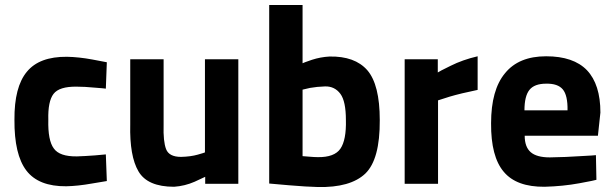

<svg xmlns="http://www.w3.org/2000/svg" viewBox="-20 -738 2465 771"><path d="M249 -510Q138 -511 88 -450Q37 -389 38 -257Q37 -117 86 -53Q135 11 246 10Q293 9 349 -1Q404 -10 409 -11L405 -118Q401 -118 361 -114Q321 -111 289 -110Q219 -109 196 -142Q172 -174 174 -257Q172 -331 195 -361Q218 -391 288 -390Q320 -390 361 -386Q401 -383 405 -382L409 -488Q404 -489 351 -499Q297 -509 249 -510Z M803 -500V-126Q802 -125 774 -117Q746 -109 707 -108Q659 -108 647 -139Q635 -170 637 -236V-500H503V-238Q500 -111 536 -50Q572 12 679 12Q722 9 761 -8Q801 -26 804 -28V0H937V-500Z M1303 -511Q1267 -509 1233 -498Q1198 -486 1195 -484V-718H1061V-1Q1069 0 1141 6Q1212 12 1256 13Q1387 16 1447 -41Q1506 -98 1505 -256Q1505 -398 1455 -456Q1405 -513 1303 -511ZM1256 -107Q1242 -107 1220 -109Q1197 -111 1195 -111V-378Q1197 -379 1225 -385Q1253 -390 1285 -391Q1324 -392 1347 -361Q1369 -331 1369 -256Q1371 -176 1347 -141Q1323 -106 1256 -107Z M1605 0H1739V-335Q1741 -336 1786 -350Q1830 -363 1898 -377V-512Q1838 -498 1790 -474Q1741 -450 1738 -447V-500H1605Z M2188 -106Q2135 -106 2111 -127Q2087 -148 2087 -193H2381L2391 -286Q2391 -399 2337 -456Q2283 -512 2173 -512Q2063 -512 2008 -444Q1952 -377 1952 -243Q1951 -109 2003 -48Q2054 13 2167 12Q2241 10 2306 -2Q2371 -14 2375 -16L2373 -115Q2369 -114 2311 -111Q2253 -107 2188 -106ZM2086 -295Q2086 -352 2106 -377Q2126 -402 2173 -402Q2220 -403 2240 -379Q2260 -355 2259 -295Z"/></svg>

Font: RazerF5
Style: Bold
Weight: 700
Foundry: Razer Inc.
Version: Version 1.000;PS 001.001;hotconv 1.0.56